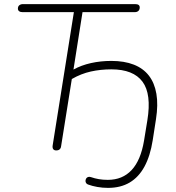

<svg xmlns="http://www.w3.org/2000/svg" viewBox="-20 -725 857 933"><path d="M505 188Q478 188 453 183.5Q428 179 409 172Q402 170 398.5 164.5Q395 159 395.5 153Q396 147 399 142Q402 137 408.5 135Q415 133 423 136Q440 142 460 145.5Q480 149 504 149Q575 149 619.5 101.5Q664 54 680 -42L696 -140Q717 -268 672.5 -328Q628 -388 521 -388Q469 -388 421.5 -377.5Q374 -367 329 -341L277 -15Q276 -5 270 0.5Q264 6 253 6Q243 6 238.5 -0.5Q234 -7 236 -19L339 -666H89Q79 -666 73 -670.5Q67 -675 67 -683Q67 -694 74 -699.5Q81 -705 91 -705H637Q648 -705 653.5 -701Q659 -697 659 -689Q659 -678 652.5 -672Q646 -666 635 -666H381L337 -387Q375 -408 422 -418.5Q469 -429 521 -429Q584 -429 630 -411Q676 -393 703.5 -357.5Q731 -322 740 -269Q749 -216 738 -146L722 -43Q710 33 682 84.5Q654 136 610 162Q566 188 505 188Z"/></svg>

Font: Nunito ExtraLight
Style: Italic
Weight: 200
Italic angle: -9°
Designer: Vernon Adams
Foundry: Vernon Adams
Version: Version 3.602